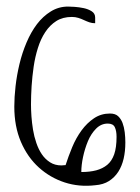

<svg xmlns="http://www.w3.org/2000/svg" viewBox="-20 -577 434 596"><path d="M24.4 -246.1Q24.4 -275.4 28.3 -309.6Q32.2 -343.8 40.5 -378.4Q48.8 -413.1 62.5 -445.3Q76.2 -477.5 94.7 -502Q113.3 -526.4 137.7 -541.5Q162.1 -556.6 191.4 -556.6Q198.2 -556.6 211.9 -555.7Q225.6 -554.7 239.7 -551.8Q253.9 -548.8 264.6 -542Q275.4 -535.2 275.4 -522.5V-504.9Q265.6 -504.9 257.3 -507.8Q249 -510.7 240.7 -514.6Q232.4 -518.6 223.1 -521.5Q213.9 -524.4 203.1 -524.4Q174.8 -524.4 154.8 -511.7Q134.8 -499 120.6 -477.5Q106.4 -456.1 97.7 -428.2Q88.9 -400.4 84.5 -370.1Q80.1 -339.8 78.1 -309.6Q76.2 -279.3 76.2 -252.9Q76.2 -236.3 77.6 -215.8Q79.1 -195.3 82.5 -174.3Q85.9 -153.3 92.8 -133.3Q99.6 -113.3 109.9 -98.1Q120.1 -83 135.3 -73.2Q150.4 -63.5 170.9 -63.5Q171.9 -63.5 176.8 -64Q181.6 -64.5 183.6 -64.5Q192.4 -91.8 204.1 -120.1Q215.8 -148.4 232.9 -171.9Q250 -195.3 272 -210Q293.9 -224.6 321.3 -224.6Q337.9 -224.6 346.7 -216.3Q355.5 -208 360.4 -195.3Q365.2 -182.6 367.2 -166.5Q369.1 -150.4 369.1 -134.8Q369.1 -107.4 363.8 -84.5Q358.4 -61.5 347.2 -43.9Q335.9 -26.4 318.4 -15.1Q300.8 -3.9 275.4 -2Q225.6 3.9 180.7 -10.7Q135.7 -25.4 100.6 -57.1Q65.4 -88.9 44.9 -136.7Q24.4 -184.6 24.4 -246.1ZM314.5 -193.4Q293.9 -193.4 278.3 -177.7Q262.7 -162.1 252.9 -138.7Q243.2 -115.2 237.8 -89.8Q232.4 -64.5 232.4 -43Q258.8 -43 278.8 -48.3Q298.8 -53.7 313 -65.4Q327.1 -77.1 334.5 -98.1Q341.8 -119.1 341.8 -152.3Q341.8 -170.9 336.4 -182.1Q331.1 -193.4 314.5 -193.4Z"/></svg>

Font: The Girl Next Door
Style: Regular
Weight: 400
Designer: Kimberly Geswein
Foundry: Kimberly Geswein
Version: Version 1.002 2010